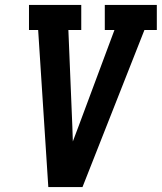

<svg xmlns="http://www.w3.org/2000/svg" viewBox="-20 -755 653 775"><path d="M175 0 134 -634H97V-735H308V-634H256L272 -245Q272 -230 273 -214.5Q274 -199 274 -184Q280 -199 285.5 -214.5Q291 -230 297 -245L442 -634H403V-735H613V-634H563L313 0Z"/></svg>

Font: Iosevka Slab Extended Oblique
Style: Bold
Weight: 700
Width: 7
Italic angle: -9°
Monospace: yes
Designer: Belleve Invis
Foundry: Belleve Invis
Version: Version 11.1.1; ttfautohint (v1.8.3)